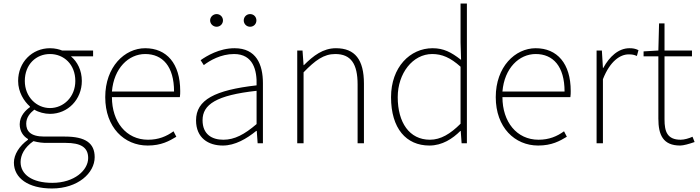

<svg xmlns="http://www.w3.org/2000/svg" viewBox="-20 -814 3978 1091"><path d="M275 257C423 257 518 169 518 79C518 -1 465 -38 349 -38H232C151 -38 129 -71 129 -111C129 -147 151 -172 175 -191C199 -176 234 -167 264 -167C366 -167 445 -249 445 -354C445 -414 420 -463 383 -494H509V-527H333C318 -533 294 -540 264 -540C163 -540 83 -461 83 -354C83 -290 117 -238 150 -209V-205C127 -189 92 -156 92 -108C92 -68 112 -40 139 -24V-20C90 15 59 64 59 110C59 198 141 257 275 257ZM264 -200C188 -200 121 -263 121 -354C121 -449 186 -507 264 -507C343 -507 408 -448 408 -354C408 -263 341 -200 264 -200ZM277 225C162 225 97 177 97 107C97 68 118 24 170 -12C199 -4 227 -2 234 -2H354C437 -2 481 22 481 84C481 153 403 225 277 225Z M819 13C897 13 942 -13 982 -37L966 -68C926 -39 881 -20 821 -20C697 -20 616 -122 616 -262H1002C1004 -274 1004 -286 1004 -297C1004 -453 927 -540 805 -540C688 -540 578 -434 578 -262C578 -90 686 13 819 13ZM616 -294C627 -427 711 -507 805 -507C904 -507 969 -437 969 -294Z M1246 13C1316 13 1382 -26 1436 -70H1439L1444 0H1474V-341C1474 -448 1436 -540 1313 -540C1226 -540 1154 -496 1120 -472L1138 -444C1172 -470 1235 -507 1310 -507C1419 -507 1441 -414 1438 -329C1201 -302 1094 -247 1094 -130C1094 -30 1164 13 1246 13ZM1249 -20C1185 -20 1131 -50 1131 -131C1131 -220 1209 -273 1438 -298V-109C1369 -50 1313 -20 1249 -20ZM1211 -662C1231 -662 1247 -678 1247 -698C1247 -718 1231 -734 1211 -734C1191 -734 1174 -718 1174 -698C1174 -678 1191 -662 1211 -662ZM1401 -662C1422 -662 1437 -678 1437 -698C1437 -718 1422 -734 1401 -734C1381 -734 1365 -718 1365 -698C1365 -678 1381 -662 1401 -662Z M1669 -527V0H1705V-403C1772 -472 1820 -507 1885 -507C1975 -507 2012 -450 2012 -334V0H2048V-339C2048 -475 1997 -540 1889 -540C1816 -540 1761 -498 1707 -444H1705L1699 -527Z M2202 -262C2202 -84 2288 13 2420 13C2493 13 2552 -26 2596 -70H2598L2603 0H2633V-794H2597V-573L2600 -474C2599 -475 2598 -476 2597 -476C2544 -517 2501 -540 2438 -540C2310 -540 2202 -432 2202 -262ZM2240 -262C2240 -397 2325 -507 2436 -507C2491 -507 2539 -487 2597 -435V-111C2539 -53 2484 -20 2423 -20C2306 -20 2240 -118 2240 -262Z M3038 13C3116 13 3161 -13 3201 -37L3185 -68C3145 -39 3100 -20 3040 -20C2916 -20 2835 -122 2835 -262H3221C3223 -274 3223 -286 3223 -297C3223 -453 3146 -540 3024 -540C2907 -540 2797 -434 2797 -262C2797 -90 2905 13 3038 13ZM2835 -294C2846 -427 2930 -507 3024 -507C3123 -507 3188 -437 3188 -294Z M3370 0H3406V-364C3447 -468 3505 -505 3552 -505C3573 -505 3582 -503 3599 -496L3608 -529C3590 -538 3575 -540 3557 -540C3494 -540 3443 -492 3408 -428H3406L3400 -527H3370Z M3637 -522V-494H3721V-140C3721 -48 3747 13 3845 13C3863 13 3896 4 3927 -7L3915 -37C3896 -28 3868 -20 3848 -20C3771 -20 3756 -67 3756 -135V-494H3912V-527H3756V-681H3725L3721 -527Z"/></svg>

Font: Kinto Sans Thin
Style: Regular
Weight: 100
Designer: Authors: Ryoko NISHIZUKA  (kana & ideographs); Paul D. Hunt (Latin, Greek & Cyrillic); Wenlong ZHANG  (bopomofo); Sandol
Foundry: Adobe Systems Incorporated, ookami Inc.
Version: Version 0.001